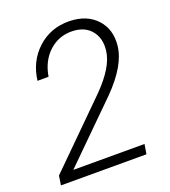

<svg xmlns="http://www.w3.org/2000/svg" viewBox="-133 -818 807 914"><g transform="rotate(-20 271.0 -360.5)"><path d="M451.7 0H18.6L25.9 -47.4L333.5 -351.6Q430.7 -449.7 439.9 -528.3Q447.8 -589.4 415.5 -629.4Q383.3 -669.4 320.3 -671.4Q252 -673.3 202.4 -628.2Q152.8 -583 140.1 -506.3L84 -505.9Q95.7 -601.1 161.6 -661.6Q227.5 -722.2 322.3 -721.2Q410.6 -719.2 459.2 -666.7Q507.8 -614.3 499.5 -533.2Q489.7 -437 378.4 -324.7L99.1 -49.3H460Z"/></g></svg>

Font: RobotoInd Light
Style: Italic
Weight: 300
Italic angle: -12°
Designer: Google
Version: Version 2.001151; 2014